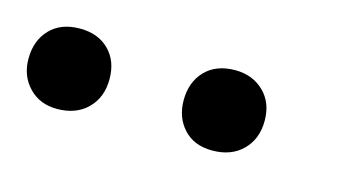

<svg xmlns="http://www.w3.org/2000/svg" viewBox="-45 -803 462 262"><g transform="rotate(15 185.5 -672.0)"><path d="M-12.8 -671.8Q-12.8 -697.4 2.6 -713.5Q17.9 -729.5 44.9 -729.5Q70.5 -729.5 85.9 -714.1Q101.3 -698.7 101.3 -673.1Q101.3 -647.4 85.3 -631.4Q69.2 -615.4 42.3 -615.4Q17.9 -615.4 2.6 -631.4Q-12.8 -647.4 -12.8 -671.8ZM206.4 -671.8Q206.4 -697.4 221.8 -713.5Q237.2 -729.5 264.1 -729.5Q288.5 -729.5 304.5 -714.1Q320.5 -698.7 320.5 -673.1Q320.5 -647.4 304.5 -631.4Q288.5 -615.4 261.5 -615.4Q235.9 -615.4 221.2 -631.4Q206.4 -647.4 206.4 -671.8Z"/></g></svg>

Font: Slabo 13px
Style: Regular
Weight: 400
Designer: John Hudson
Foundry: Tiro Typeworks Ltd.
Version: Version 1.02 Build 005a